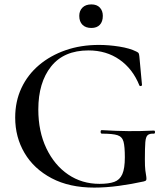

<svg xmlns="http://www.w3.org/2000/svg" viewBox="-20 -840 757 872"><path d="M408 12Q295 12 214.5 -30.5Q134 -73 91.5 -145Q49 -217 49 -306Q49 -380 77.5 -440.5Q106 -501 157.5 -544.5Q209 -588 278 -612Q347 -636 429 -636Q474 -636 521.5 -628.5Q569 -621 599 -606Q608 -602 610 -597.5Q612 -593 613 -583L625 -453Q625 -451 620 -449.5Q615 -448 613 -452Q583 -527 523 -569Q463 -611 382 -611Q270 -611 212 -538Q154 -465 154 -343Q154 -243 190.5 -166.5Q227 -90 289.5 -47.5Q352 -5 432 -5Q474 -5 499 -14Q524 -23 535.5 -49Q547 -75 547 -126Q547 -174 541 -196.5Q535 -219 513.5 -226Q492 -233 443 -233Q437 -233 437 -241Q437 -249 442 -249Q509 -245 564 -244.5Q619 -244 679 -247Q684 -247 684 -240Q684 -233 679 -233Q660 -234 651 -226.5Q642 -219 640 -194Q638 -169 638 -116Q638 -83 640 -67Q642 -51 643.5 -43.5Q645 -36 645 -28Q645 -22 642.5 -20Q640 -18 633 -16Q579 -4 520.5 4Q462 12 408 12ZM395 -713Q369 -713 354.5 -727.5Q340 -742 340 -768Q340 -791 354.5 -805.5Q369 -820 395 -820Q420 -820 433.5 -805.5Q447 -791 447 -768Q447 -742 433.5 -727.5Q420 -713 395 -713Z"/></svg>

Font: Cormorant SemiBold
Style: Regular
Weight: 600
Designer: Christian Thalmann (Catharsis Fonts)
Foundry: Catharsis Fonts
Version: Version 4.000